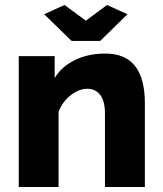

<svg xmlns="http://www.w3.org/2000/svg" viewBox="-20 -750 652 770"><path d="M238.8 -730 324.2 -667 409.2 -730 491.2 -692.9 381.8 -585.9H267.1L157.2 -692.9ZM561 0H400.9V-294.9Q400.9 -344.7 381.8 -369.4Q362.8 -394 330.1 -394Q296.4 -394 262.7 -367.4Q229 -340.8 214.8 -300.8V0H55.2V-524.9H199.2V-437Q228 -483.9 281 -509.5Q334 -535.2 402.8 -535.2Q561 -535.2 561 -335.9Z"/></svg>

Font: Raleway-v4020 ExtraBold
Style: Regular
Weight: 800
Designer: Matt McInerney, Pablo Impallari, Rodrigo Fuenzalida
Foundry: Matt McInerney, Pablo Impallari, Rodrigo Fuenzalida
Version: Version 4.020;PS 004.020;hotconv 1.0.88;makeotf.lib2.5.64775